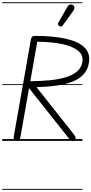

<svg xmlns="http://www.w3.org/2000/svg" viewBox="-25 -1246 809 1698"><path d="M121.5 0Q106 0 100 -11.2Q94 -22.5 97 -39.5L248 -895Q251 -912 258 -920.2Q265 -928.5 285.5 -928.5Q443.5 -928.5 554 -904.2Q664.5 -880 718.8 -829.2Q773 -778.5 762.5 -699Q754 -633 715.8 -590.5Q677.5 -548 615.5 -523.8Q553.5 -499.5 472.8 -488.8Q392 -478 298 -475L627.5 -58.5Q641.5 -41 643.8 -27.2Q646 -13.5 639.2 -5.5Q632.5 2.5 619.5 2.5Q613 2.5 604.2 -2.5Q595.5 -7.5 584.5 -21.5L232 -466L156.5 -39.5Q154 -23 148 -11.5Q142 0 121.5 0ZM243 -527.5Q332 -528.5 412.2 -536Q492.5 -543.5 555.8 -562.5Q619 -581.5 658.2 -615.8Q697.5 -650 704.5 -704Q711.5 -757 668.2 -795Q625 -833 533.8 -854.2Q442.5 -875.5 304.5 -877ZM121.5 0Q106 0 100 -11.2Q94 -22.5 97 -39.5L248 -895Q251 -912 258 -920.2Q265 -928.5 285.5 -928.5Q443.5 -928.5 554 -904.2Q664.5 -880 718.8 -829.2Q773 -778.5 762.5 -699Q754 -633 715.8 -590.5Q677.5 -548 615.5 -523.8Q553.5 -499.5 472.8 -488.8Q392 -478 298 -475L627.5 -58.5Q641.5 -41 643.8 -27.2Q646 -13.5 639.2 -5.5Q632.5 2.5 619.5 2.5Q613 2.5 604.2 -2.5Q595.5 -7.5 584.5 -21.5L232 -466L156.5 -39.5Q154 -23 148 -11.5Q142 0 121.5 0ZM243 -527.5Q332 -528.5 412.2 -536Q492.5 -543.5 555.8 -562.5Q619 -581.5 658.2 -615.8Q697.5 -650 704.5 -704Q711.5 -757 668.2 -795Q625 -833 533.8 -854.2Q442.5 -875.5 304.5 -877ZM500.5 -1015Q492.5 -1020 488.5 -1027.5Q484.5 -1035 493.5 -1050.5L570.5 -1184.5Q583 -1206 598.2 -1206.8Q613.5 -1207.5 622.5 -1200Q634 -1189.5 633.5 -1176.8Q633 -1164 624.5 -1152L532 -1024Q523 -1011.5 515.2 -1011.2Q507.5 -1011 500.5 -1015ZM-5 424.5H704V432.5H-5ZM-5 -16H704V0H-5ZM-5 -501.5H704V-493.5H-5ZM-5 -1226H704V-1218H-5Z"/></svg>

Font: Edu AU VIC WA NT Guides
Style: Regular
Weight: 400
Designer: Tina and Corey Anderson, Eben Sorkin, Mirko Velimirovic
Foundry: Google for Education
Version: Version 1.001